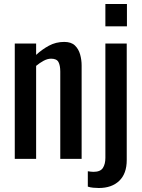

<svg xmlns="http://www.w3.org/2000/svg" viewBox="-20 -796 709 962"><path d="M54 0V-578H161V-521Q190 -548 225 -567Q260 -586 302 -586Q337 -586 355.5 -568Q374 -550 381.5 -523Q389 -496 389 -468V0H282V-437Q282 -468 273 -485Q264 -502 236 -502Q218 -502 198.5 -491.5Q179 -481 161 -466V0ZM508 -664V-776H616V-664ZM475 146Q462 146 446.5 144.5Q431 143 420 139V62Q425 63 434 64Q443 65 448 65Q483 65 495.5 45.5Q508 26 508 -5V-578H615V6Q615 74 577.5 110Q540 146 475 146Z"/></svg>

Font: Oswald
Style: Regular
Weight: 400
Designer: Vernon Adams
Foundry: Vernon Adams
Version: Version 4.103; ttfautohint (v1.8.3)